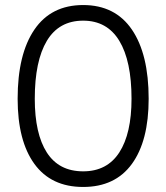

<svg xmlns="http://www.w3.org/2000/svg" viewBox="-20 -730 660 762"><path d="M50 -338Q50 -515 116.5 -612.5Q183 -710 310 -710Q437 -710 503.5 -612.5Q570 -515 570 -338Q570 -171 503.5 -79.5Q437 12 310 12Q183 12 116.5 -79.5Q50 -171 50 -338ZM502 -338Q502 -488 453.5 -568Q405 -648 310 -648Q214 -648 166 -568Q118 -488 118 -338Q118 -199 166 -124.5Q214 -50 310 -50Q405 -50 453.5 -125Q502 -200 502 -338Z"/></svg>

Font: Krub
Style: Regular
Weight: 400
Designer: Ekaluck Peanpanawate
Foundry: Cadson Demak Co.,Ltd.
Version: Version 1.000; ttfautohint (v1.6)